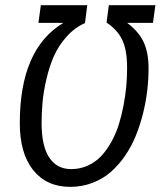

<svg xmlns="http://www.w3.org/2000/svg" viewBox="-20 -708 625 739"><path d="M250 11.2Q159.2 11.2 107.7 -53.2Q56.2 -117.7 56.2 -233.9Q56.2 -520 224.1 -620.1H127.9L137.2 -688H315.9L307.1 -619.1Q267.1 -601.6 236.1 -566.7Q205.1 -531.7 187.5 -491.9Q169.9 -452.1 158.7 -403.6Q147.5 -355 143.8 -314.7Q140.1 -274.4 140.1 -233.9Q140.1 -145.5 169.7 -101.3Q199.2 -57.1 253.9 -57.1Q288.6 -57.1 318.4 -70.8Q348.1 -84.5 369.6 -107.4Q391.1 -130.4 408.7 -162.1Q426.3 -193.8 437.3 -228.8Q448.2 -263.7 455.6 -302.5Q462.9 -341.3 466.1 -376.7Q469.2 -412.1 469.2 -446.8Q469.2 -515.6 450.4 -554.7Q431.6 -593.8 390.1 -621.1L398.9 -688H578.1L568.8 -620.1H469.2Q513.7 -586.9 532.7 -546.4Q551.8 -505.9 551.8 -443.8Q551.8 -401.9 546.6 -358.6Q541.5 -315.4 530.3 -270.5Q519 -225.6 502.4 -184.8Q485.8 -144 461.2 -108.2Q436.5 -72.3 406.2 -45.9Q376 -19.5 335.9 -4.2Q295.9 11.2 250 11.2Z"/></svg>

Font: Fira Sans Compressed Book
Style: Italic
Weight: 350
Width: 3
Italic angle: -8°
Designer: Carrois Corporate & Edenspiekermann AG
Foundry: Carrois Corporate GbR & Edenspiekermann AG
Version: Version 4.203;PS 004.203;hotconv 1.0.88;makeotf.lib2.5.64775